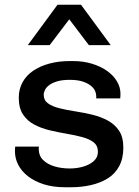

<svg xmlns="http://www.w3.org/2000/svg" viewBox="-20 -778 585 808"><path d="M254 10Q203 10 164 -2.5Q125 -15 98 -36Q71 -57 57 -84Q43 -111 43 -140Q43 -146 43 -150Q43 -154 44 -161H144Q143 -158 143 -155.5Q143 -153 143 -151Q143 -123 161 -105Q179 -87 208.5 -78Q238 -69 274 -69Q304 -69 331 -77Q358 -85 375 -100.5Q392 -116 392 -139Q392 -165 374 -179Q356 -193 326.5 -201Q297 -209 261.5 -215Q226 -221 190 -229.5Q154 -238 124.5 -253.5Q95 -269 77 -296Q59 -323 59 -367Q59 -403 75 -432Q91 -461 120 -480.5Q149 -500 188 -510.5Q227 -521 272 -521H288Q330 -521 366.5 -510Q403 -499 430 -480Q457 -461 472 -436Q487 -411 487 -383Q487 -378 486.5 -372Q486 -366 486 -364H385V-374Q385 -384 380 -395.5Q375 -407 362 -417.5Q349 -428 327.5 -435Q306 -442 273 -442Q243 -442 222 -436Q201 -430 188 -420.5Q175 -411 169.5 -400Q164 -389 164 -379Q164 -356 182 -343Q200 -330 230 -322.5Q260 -315 296 -309.5Q332 -304 367.5 -295.5Q403 -287 433 -271Q463 -255 481 -228Q499 -201 499 -157Q499 -111 481.5 -78.5Q464 -46 433 -27Q402 -8 362.5 1Q323 10 279 10ZM97 -588 222 -758H321L446 -588H354L235 -745H308L189 -588Z"/></svg>

Font: Chivo Medium Medium
Style: Regular
Weight: 500
Version: Version 2.002